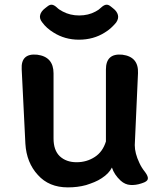

<svg xmlns="http://www.w3.org/2000/svg" viewBox="-20 -801 692 832"><path d="M274 11Q192 11 144 -43Q95 -96 90 -178L74 -501Q70 -571 141 -564Q212 -555 212 -483V-201Q212 -150 239 -124Q267 -98 312 -98Q356 -98 391 -121Q425 -143 439 -188V-500Q439 -571 510 -564Q581 -555 578 -484L564 -172Q564 -137 584 -95Q589 -84 595 -74.5Q601 -65 609 -55Q623 -36 620.5 -25Q618 -14 595 -7L592 -6Q568 2 545 0.5Q522 -1 503 -18Q475 -44 465 -75Q452 -49 421 -29Q406 -19 389 -12Q372 -5 353 1Q317 11 274 11ZM322 -629Q261 -629 212 -660Q181 -679 163 -704Q150 -720 154 -736Q158 -752 175 -765L184 -772Q196 -782 205.5 -780.5Q215 -779 226 -769Q236 -759 252 -751Q284 -734 323 -734Q363 -734 394 -751Q408 -758 419 -769Q430 -779 439.5 -780.5Q449 -782 460 -773L470 -765Q487 -752 491 -736Q495 -720 483 -703Q473 -691 461 -680Q449 -669 434 -660Q385 -629 322 -629Z"/></svg>

Font: MaokenZhuyuanTi
Style: Regular
Weight: 400
Designer: Fontworks Inc & LongZhuTi team: ZERO子、时光羊、荆南、频凡、刘鹏、Little White Dog、帆影Magmeta、奈白不弍、白日月球、ChaoTawei、雨三（排名不分先后）
Version: Version 1.000; 20230222